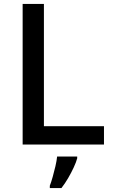

<svg xmlns="http://www.w3.org/2000/svg" viewBox="-20 -734 576 975"><path d="M95 0V-714H203V-93H508V0ZM372 70Q367 89 354.5 116Q342 143 326 170.5Q310 198 292 221H233V209Q240 191 247.5 164.5Q255 138 261.5 110Q268 82 270 61H372Z"/></svg>

Font: Noto Sans Hebrew Medium
Style: Regular
Weight: 500
Designer: Monotype Design Team
Foundry: Monotype Imaging Inc.
Version: Version 2.003